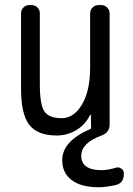

<svg xmlns="http://www.w3.org/2000/svg" viewBox="-20 -540 540 779"><path d="M210 9.8Q132.8 9.8 99.1 -33.2Q65.4 -76.2 65.4 -179.7V-485.4Q65.4 -500 75.2 -509.8Q85 -519.5 99.6 -519.5H107.4Q122.1 -519.5 131.8 -509.8Q141.6 -500 141.6 -485.4V-198.2Q141.6 -115.2 160.2 -87.9Q178.7 -60.5 230.5 -60.5Q279.3 -60.5 312.5 -115.7Q345.7 -170.9 345.7 -267.6V-485.4Q345.7 -500 356 -509.8Q366.2 -519.5 380.9 -519.5H389.6Q404.3 -519.5 414.6 -509.8Q424.8 -500 424.8 -485.4V-35.2Q424.8 -1 389.6 10.7Q309.6 41 309.6 91.8Q309.6 149.4 389.6 150.4Q418.9 150.4 449.2 140.6Q460.9 136.7 471.7 143.6Q482.4 150.4 482.4 163.1V166Q482.4 203.1 449.2 210.9Q409.2 219.7 379.9 219.7Q308.6 219.7 270.5 190.4Q232.4 161.1 232.4 110.4Q232.4 32.2 346.7 -16.6Q349.6 -17.6 349.6 -24.4L348.6 -74.2Q348.6 -75.2 347.7 -75.2Q345.7 -75.2 345.7 -74.2Q327.1 -35.2 290.5 -12.7Q253.9 9.8 210 9.8Z"/></svg>

Font: Rounded-L Mgen+ 2m regular
Style: Regular
Weight: 400
Designer: [Source Han Sans]
Ryoko NISHIZUKA  (kana & ideographs); Paul D. Hunt (Latin, Greek & Cyrillic); Wenlong ZHANG  (bopomofo
Version: Version 1.059.20150602